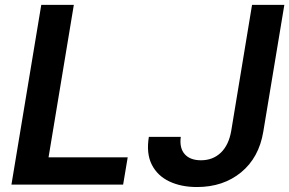

<svg xmlns="http://www.w3.org/2000/svg" viewBox="-20 -747 1171 777"><path d="M26.3 0 147 -727.3H278.8L176.5 -110.4H496.8L478.3 0ZM1000 -727.3H1130.7L1045.5 -214.1Q1028.1 -109 955.6 -49.5Q883.2 9.9 777 9.9Q712.7 9.9 664.8 -13Q616.8 -35.9 594.1 -81.1Q571.4 -126.4 582.4 -193.2H711.6Q705.6 -147.7 727.6 -123Q749.6 -98.4 793.3 -98.4Q841.6 -98.4 873.8 -129.3Q905.9 -160.2 915.8 -217.7Z"/></svg>

Font: Inter UI Semi Bold
Style: Italic
Weight: 600
Italic angle: -9.39999°
Designer: Rasmus Andersson
Foundry: rsms
Version: 3.2;8d6f07862